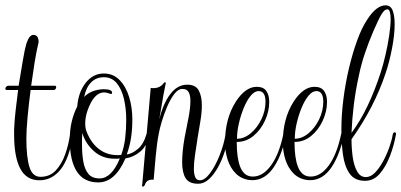

<svg xmlns="http://www.w3.org/2000/svg" viewBox="-34 -676 1507 721"><path d="M114 1Q65 1 42 -43Q19 -87 19 -170Q19 -179 19 -188Q19 -197 20 -207Q21 -229 25 -264Q29 -299 34 -338H-8Q-14 -338 -14 -343Q-14 -347 -10.5 -350.5Q-7 -354 -3 -354H36Q44 -403 51.5 -447.5Q59 -492 65 -512Q76 -545 91 -545Q111 -545 111 -518Q111 -515 109 -509Q102 -479 95.5 -438.5Q89 -398 83 -354H172Q177 -354 177 -349Q177 -345 174.5 -341.5Q172 -338 167 -338H81Q74 -285 69.5 -236Q65 -187 65 -156Q65 -86 76.5 -49Q88 -12 118 -12Q153 -12 175.5 -36Q198 -60 211 -97Q224 -134 229 -172Q231 -183 236 -183Q243 -183 241 -172Q226 -80 193.5 -39.5Q161 1 114 1Z M335 9Q281 9 254.5 -32Q228 -73 228 -151Q228 -189 235.5 -220Q243 -251 256 -276Q260 -329 287.5 -364.5Q315 -400 356 -400Q391 -400 415 -375.5Q439 -351 451 -311.5Q463 -272 463 -228Q463 -190 458 -158Q453 -126 442 -96Q461 -98 483 -116Q505 -134 516 -172Q517 -179 523 -179Q529 -179 528 -172Q518 -128 493 -107Q468 -86 437 -81Q398 9 335 9ZM421 -94Q432 -123 436 -156.5Q440 -190 440 -227Q440 -268 431.5 -304.5Q423 -341 404.5 -363.5Q386 -386 356 -386Q327 -386 308 -366.5Q289 -347 282 -312Q308 -339 354 -341Q387 -341 387 -328Q387 -321 379 -324Q366 -329 357 -329Q318 -329 294 -259Q286 -235 286 -212Q286 -195 291 -182Q309 -136 342 -113Q375 -90 421 -94ZM340 -6Q385 -6 416 -81Q411 -80 406 -80Q401 -80 396 -80Q350 -80 318 -109Q286 -138 275 -177Q274 -165 274 -153Q274 -141 274 -129Q274 -97 279 -68.5Q284 -40 298 -23Q312 -6 340 -6Z M500 24Q499 22 500 18L532 -346Q536 -345 542 -345Q567 -345 581 -364Q583 -367 585 -367Q590 -367 588 -361Q586 -353 580 -321Q574 -289 564 -227Q578 -286 605 -322Q632 -358 669 -358Q701 -358 712.5 -336Q724 -314 724 -281Q724 -253 718.5 -221Q713 -189 708 -158Q703 -125 698.5 -95Q694 -65 694 -42Q694 -23 699 -11Q704 1 717 1Q735 1 755 -26Q775 -53 791 -93.5Q807 -134 813 -172Q814 -175 815 -179Q816 -183 820 -183Q825 -183 825.5 -179.5Q826 -176 825 -172Q821 -143 811 -110.5Q801 -78 785.5 -49.5Q770 -21 751 -3.5Q732 14 710 14Q676 14 663 -7Q650 -28 650 -67Q650 -106 659 -158Q667 -198 674 -234.5Q681 -271 681 -297Q681 -318 674.5 -330Q668 -342 651 -342Q635 -342 620.5 -323Q606 -304 594 -276Q582 -248 573.5 -219.5Q565 -191 562 -173Q555 -137 550.5 -87.5Q546 -38 543 -1Q517 -4 510 18Q509 22 505 24Q502 26 500 24Z M903 0Q872 -4 851.5 -24.5Q831 -45 821 -76Q811 -107 811 -141Q811 -231 852 -295Q888 -350 930 -350Q955 -350 966 -334.5Q977 -319 977 -293Q977 -258 961 -223Q945 -188 917.5 -165.5Q890 -143 855 -143Q855 -23 905 -14Q909 -13 916 -13Q953 -13 983.5 -54.5Q1014 -96 1030 -172Q1032 -182 1037 -182Q1043 -182 1042 -172Q1000 11 903 0ZM856 -155Q883 -155 907.5 -175.5Q932 -196 947.5 -228Q963 -260 963 -294Q963 -334 937 -334Q922 -334 907.5 -316.5Q893 -299 881.5 -271Q870 -243 863 -212.5Q856 -182 856 -155Z M1120 0Q1089 -4 1068.5 -24.5Q1048 -45 1038 -76Q1028 -107 1028 -141Q1028 -231 1069 -295Q1105 -350 1147 -350Q1172 -350 1183 -334.5Q1194 -319 1194 -293Q1194 -258 1178 -223Q1162 -188 1134.5 -165.5Q1107 -143 1072 -143Q1072 -23 1122 -14Q1126 -13 1133 -13Q1170 -13 1200.5 -54.5Q1231 -96 1247 -172Q1249 -182 1254 -182Q1260 -182 1259 -172Q1217 11 1120 0ZM1073 -155Q1100 -155 1124.5 -175.5Q1149 -196 1164.5 -228Q1180 -260 1180 -294Q1180 -334 1154 -334Q1139 -334 1124.5 -316.5Q1110 -299 1098.5 -271Q1087 -243 1080 -212.5Q1073 -182 1073 -155Z M1337 3Q1298 3 1279 -24Q1260 -51 1254 -94.5Q1248 -138 1248 -189Q1248 -244 1255.5 -303.5Q1263 -363 1276.5 -420Q1290 -477 1307.5 -525Q1325 -573 1346 -604Q1380 -656 1414 -656Q1433 -656 1440.5 -636.5Q1448 -617 1448 -585Q1448 -545 1438 -493.5Q1428 -442 1414 -401Q1372 -274 1286 -153Q1286 -119 1290.5 -86.5Q1295 -54 1307 -32.5Q1319 -11 1340 -11Q1358 -11 1374.5 -28Q1391 -45 1405 -71Q1419 -97 1428.5 -124.5Q1438 -152 1441 -172Q1443 -179 1448 -179Q1454 -179 1453 -172Q1446 -131 1430.5 -90.5Q1415 -50 1392 -23.5Q1369 3 1337 3ZM1286 -177Q1320 -223 1347 -280Q1374 -337 1396 -405Q1405 -433 1413.5 -469.5Q1422 -506 1427.5 -542.5Q1433 -579 1433 -604Q1433 -621 1430 -631Q1427 -641 1420 -641Q1410 -641 1399 -623Q1388 -605 1369 -561Q1350 -517 1336 -475Q1322 -433 1314 -394Q1301 -335 1294.5 -281Q1288 -227 1286 -177Z"/></svg>

Font: Updock
Style: Regular
Weight: 400
Designer: Robert E. Leuschke
Foundry: Robert E. Leuschke
Version: Version 1.010; ttfautohint (v1.8.4.7-5d5b)